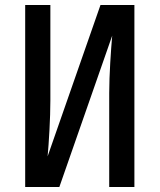

<svg xmlns="http://www.w3.org/2000/svg" viewBox="-20 -750 640 770"><path d="M218 0 430 -607C425 -551 418 -449 418 -377V0H519V-730H383L171 -123C176 -177 182 -275 182 -347V-730H81V0Z"/></svg>

Font: Tekne LDO SemiBold
Style: Regular
Weight: 600
Monospace: yes
Designer: Alessio Laiso, Mario Rullo, Paolo Rosset
Foundry: Alessio Laiso
Version: Version 1.000;hotconv 1.0.109;makeotfexe 2.5.65596